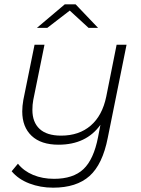

<svg xmlns="http://www.w3.org/2000/svg" viewBox="-20 -687 655 889"><path d="M566 -480 479 -49Q455 74 394.5 128Q334 182 226 182Q167 182 116 162.5Q65 143 34 106L63 71Q90 105 133.5 123Q177 141 230 141Q319 141 366.5 96Q414 51 434 -52L445 -109Q379 -17 251 -17Q170 -17 126.5 -58Q83 -99 83 -171Q83 -196 88 -224L140 -480H186L134 -224Q130 -203 130 -178Q130 -121 163.5 -90Q197 -59 263 -59Q346 -59 400 -105.5Q454 -152 472 -240L520 -480ZM390 -558 303 -638 199 -558H151L280 -667H330L434 -558Z"/></svg>

Font: Montserrat Ace
Style: Light Italic
Weight: 300
Italic angle: -11.3°
Designer: Julieta Ulanovsky
Foundry: Julieta Ulanovsky
Version: Version 1